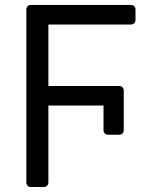

<svg xmlns="http://www.w3.org/2000/svg" viewBox="-20 -747 671 767"><path d="M103.3 -727.3H503.2Q511 -727.3 516.2 -722.1Q521.3 -717 521.3 -709.2V-667.3Q521.3 -659.4 516.2 -654.3Q511 -649.1 503.2 -649.1H173.3V-403.4H456.3Q464.1 -403.4 469.3 -398.3Q474.4 -393.1 474.4 -385.3V-226.9Q474.4 -219.1 469.3 -214Q464.1 -208.8 456.3 -208.8H411.6Q403.8 -208.8 398.6 -214Q393.5 -219.1 393.5 -226.9V-325.3H173.3V-18.1Q173.3 -10.3 168.1 -5.1Q163 0 155.2 0H103.3Q95.5 0 90.4 -5.1Q85.2 -10.3 85.2 -18.1V-709.2Q85.2 -717 90.4 -722.1Q95.5 -727.3 103.3 -727.3Z"/></svg>

Font: DeltaSans
Style: Regular
Weight: 400
Designer: Rasmus Andersson
Foundry: rsms
Version: Version 3.012